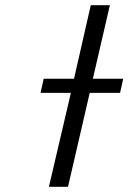

<svg xmlns="http://www.w3.org/2000/svg" viewBox="-20 -714 491 734"><path d="M135 -359 147 -413H263L327 -694H400L335 -413H451L439 -359H323L240 0H167L251 -359Z"/></svg>

Font: Coval
Style: ExtraLight Italic
Weight: 200
Foundry: Context Ltd
Version: Version 001.000